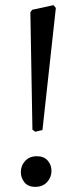

<svg xmlns="http://www.w3.org/2000/svg" viewBox="-20 -714 325 746"><path d="M117 -202 106 -210 98 -666 105 -676 188 -694 197 -683 145 -209ZM117 12Q89 12 75 -5.5Q61 -23 61 -45Q61 -71 78 -89Q95 -107 123 -107Q151 -107 165.5 -90Q180 -73 180 -50Q180 -25 163 -6.5Q146 12 117 12Z"/></svg>

Font: Alegreya
Style: Regular
Weight: 400
Designer: Juan Pablo del Peral
Foundry: Huerta Tipografica
Version: Version 2.009